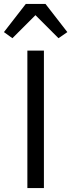

<svg xmlns="http://www.w3.org/2000/svg" viewBox="-31 -955 362 975"><path d="M108 -698H192V0H108ZM200 -935 311 -792 266 -761 149 -878 32 -761 -11 -792 100 -935Z"/></svg>

Font: iA Writer Quattro V
Style: Regular
Weight: 400
Designer: Mike Abbink, Paul van der Laan, Pieter van Rosmalen, Oliver Reichenstein
Foundry: Information Architects Inc.
Version: Version 2.000